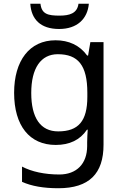

<svg xmlns="http://www.w3.org/2000/svg" viewBox="-20 -760 655 1020"><path d="M452 -740H397C390 -688 348 -677 296 -677C235 -677 201 -685 195 -740H141C146 -658 195 -606 294 -606C390 -606 445 -660 452 -740ZM275 -546C137 -546 55 -438 55 -267C55 -92 137 10 276 10C349 10 405 -16 442 -71H446C445 -59 443 -21 443 -5V16C443 110 387 167 295 167C218 167 148 152 97 125V206C148 229 212 240 290 240C454 240 530 162 530 9V-536H460L448 -465H443C403 -520 345 -546 275 -546ZM287 -472C395 -472 444 -413 444 -267V-246C444 -117 397 -62 289 -62C195 -62 146 -134 146 -266C146 -398 197 -472 287 -472Z"/></svg>

Font: Noto Sans Mro
Style: Regular
Weight: 400
Designer: Monotype Design Team
Foundry: Monotype Imaging Inc.
Version: Version 2.001